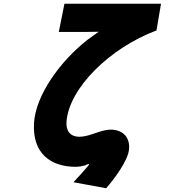

<svg xmlns="http://www.w3.org/2000/svg" viewBox="-20 -882 1040 1022"><path d="M813 -720 837 -862H323L293 -712H433L505 -713C490 -701 461 -682 448 -672C300 -557 169 -374 161 -226C152 -63 252 6 384 6C394 6 427 3 445 -7C456 -13 455 -6 450 0C431 23 399 58 371 88L545 120C583 77 663 -27 667 -89C672 -147 638 -192 568 -192C556 -192 544 -190 532 -187C490 -177 446 -154 402 -154C356 -154 330 -184 334 -234C347 -413 565 -627 813 -720Z"/></svg>

Font: LINE Seed JP_OTF ExtraBold
Style: Regular
Weight: 800
Designer: LY Corporation & Fontrix & Fontworks
Version: Version 1.013